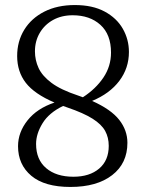

<svg xmlns="http://www.w3.org/2000/svg" viewBox="-20 -730 566 761"><path d="M259 11Q157 11 104.2 -33.2Q51.5 -77.5 51.5 -150.5Q51.5 -205.5 89.2 -253Q127 -300.5 196 -323.5Q116.5 -357.5 82.2 -401.8Q48 -446 48 -508Q48 -566 76 -611.8Q104 -657.5 155.5 -683.8Q207 -710 276.5 -710Q347 -710 394.8 -684.2Q442.5 -658.5 466.8 -616Q491 -573.5 491 -524Q491 -460 453 -409.5Q415 -359 345 -330Q420 -296.5 452.5 -255Q485 -213.5 485 -164Q485 -82.5 424.5 -35.8Q364 11 259 11ZM289 -351.5Q299 -348 308.5 -344.5Q360 -378 390 -422.8Q420 -467.5 420 -521.5Q420 -593.5 378 -631.5Q336 -669.5 268 -669.5Q224 -669.5 190.2 -650.8Q156.5 -632 137.5 -599.5Q118.5 -567 118.5 -526.5Q118.5 -491.5 133 -460.2Q147.5 -429 184.2 -401.5Q221 -374 289 -351.5ZM123 -159.5Q123 -97.5 163 -63.5Q203 -29.5 271 -29.5Q335 -29.5 373 -61.8Q411 -94 411 -152Q411 -185 396.8 -211Q382.5 -237 347 -259.5Q311.5 -282 247 -304Q238 -307 230 -310Q174 -283 148.5 -241.2Q123 -199.5 123 -159.5Z"/></svg>

Font: Fraunces 72pt S100 Light
Style: Regular
Weight: 300
Version: Version 1.000; ttfautohint (v1.8.3)